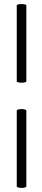

<svg xmlns="http://www.w3.org/2000/svg" viewBox="-20 -758 208 940"><path d="M62 -731Q62 -738 86 -738Q109 -738 109 -731V-360Q109 -357 102 -355Q95 -353 86 -353Q77 -353 69.5 -355Q62 -357 62 -360ZM62 -216Q62 -220 69 -222Q76 -224 86 -224Q95 -224 102 -222Q109 -220 109 -216V154Q109 158 102 160Q95 162 86 162Q76 162 69 160Q62 158 62 154Z"/></svg>

Font: Cormorant Upright
Style: Bold
Weight: 700
Designer: Christian Thalmann (Catharsis Fonts)
Foundry: Catharsis Fonts
Version: Version 3.302